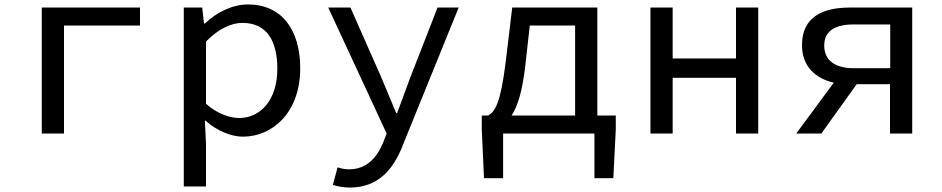

<svg xmlns="http://www.w3.org/2000/svg" viewBox="-20 -601 4240 864"><path d="M168 -567V0H268V-486H610V-567Z M807 -567V238H907V47L902 -58H905C956 -12 1021 14 1073 14C1209 14 1331 -98 1331 -293C1331 -467 1248 -581 1096 -581C1026 -581 953 -545 902 -495H898L890 -567ZM1228 -291C1228 -153 1154 -70 1056 -70C1018 -70 959 -87 907 -134V-414C964 -472 1021 -498 1071 -498C1182 -498 1228 -415 1228 -291Z M1478 231C1498 238 1527 243 1554 243C1684 243 1753 159 1796 44L2044 -567H1949L1828 -257C1809 -206 1787 -145 1767 -92H1763L1694 -257L1557 -567H1457L1720 0L1704 41C1675 111 1628 161 1550 161C1532 161 1514 157 1499 152Z M2668 -81V-567H2285L2255 -317C2232 -136 2208 -98 2176 -81H2148V-18L2158 201H2244V0H2655V201H2740L2751 -18V-81ZM2282 -81C2309 -122 2330 -189 2343 -298L2364 -486H2568V-81Z M2907 -567V0H3007V-251H3292V0H3392V-567H3292V-338H3007V-567Z M3804 -567C3681 -567 3589 -524 3589 -398C3589 -299 3653 -247 3732 -229L3563 0H3676L3835 -222H3985V0H4085V-567ZM3986 -294H3822C3738 -294 3689 -329 3689 -396C3689 -462 3738 -491 3822 -491H3986Z"/></svg>

Font: Kawkab Mono Light
Style: Bold
Weight: 400
Monospace: yes
Designer: Abdullah Arif
Foundry: Abdullah Arif
Version: Version 1.000;PS 000.500;hotconv 1.0.88;makeotf.lib2.5.64775